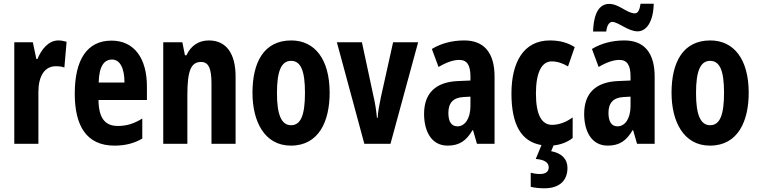

<svg xmlns="http://www.w3.org/2000/svg" viewBox="-20 -775 4092 1035"><path d="M294 -557C242 -557 203 -509 182 -457H176L157 -547H57V0H187V-279C187 -364 220 -418 281 -418C299 -418 314 -416 327 -411L339 -550C321 -555 308 -557 294 -557Z M581 -556C450 -556 383 -454 383 -270C383 -97 446 10 597 10C654 10 703 -2 747 -28V-136C700 -107 661 -96 615 -96C545 -96 512 -140 511 -236H772V-309C772 -460 704 -556 581 -556ZM584 -454C627 -454 651 -407 651 -330H512C514 -418 541 -454 584 -454Z M1106 -557C1051 -557 1009 -529 985 -477H977L963 -547H860V0H990V-263C990 -393 1009 -441 1064 -441C1107 -441 1120 -401 1120 -324V0H1250V-362C1250 -489 1198 -557 1106 -557Z M1757 -275C1757 -457 1676 -557 1550 -557C1403 -557 1341 -440 1341 -275C1341 -120 1406 10 1548 10C1700 10 1757 -123 1757 -275ZM1473 -273C1473 -391 1496 -447 1549 -447C1603 -447 1624 -390 1624 -275C1624 -158 1603 -100 1549 -100C1496 -100 1473 -159 1473 -273Z M1944 0H2085L2234 -547H2099L2033 -250C2024 -207 2017 -170 2016 -140H2012C2008 -182 2002 -220 1993 -258L1931 -547H1796Z M2483 -557C2417 -557 2357 -541 2308 -511L2344 -414C2388 -440 2425 -452 2456 -452C2498 -452 2516 -423 2516 -363V-341L2448 -338C2331 -333 2266 -275 2266 -161C2266 -73 2302 10 2393 10C2457 10 2494 -17 2527 -73H2530L2551 0H2646V-362C2646 -491 2589 -557 2483 -557ZM2479 -252 2516 -254V-204C2516 -137 2487 -94 2446 -94C2414 -94 2397 -118 2397 -167C2397 -221 2424 -249 2479 -252Z M3039 130C3039 82 3007 50 2951 40L2964 9C3002 5 3038 -8 3067 -31V-142C3031 -116 2993 -102 2956 -102C2899 -102 2869 -158 2869 -271C2869 -384 2900 -444 2954 -444C2983 -444 3012 -435 3042 -417L3078 -521C3040 -545 2998 -557 2944 -557C2801 -557 2737 -437 2737 -271C2737 -101 2791 -11 2899 7L2868 82C2912 85 2938 100 2938 127C2938 150 2922 163 2891 163C2876 163 2859 161 2841 156V232C2861 237 2886 240 2915 240C2995 240 3039 199 3039 130Z M3177 -605H3248C3252 -641 3266 -657 3280 -657C3312 -657 3366 -606 3417 -606C3465 -606 3502 -658 3504 -755H3433C3428 -722 3420 -703 3402 -703C3360 -703 3317 -754 3264 -754C3193 -754 3179 -667 3177 -605ZM3346 -557C3280 -557 3220 -541 3171 -511L3207 -414C3251 -440 3288 -452 3319 -452C3361 -452 3379 -423 3379 -363V-341L3311 -338C3194 -333 3129 -275 3129 -161C3129 -73 3165 10 3256 10C3320 10 3357 -17 3390 -73H3393L3414 0H3509V-362C3509 -491 3452 -557 3346 -557ZM3342 -252 3379 -254V-204C3379 -137 3350 -94 3309 -94C3277 -94 3260 -118 3260 -167C3260 -221 3287 -249 3342 -252Z M4016 -275C4016 -457 3935 -557 3809 -557C3662 -557 3600 -440 3600 -275C3600 -120 3665 10 3807 10C3959 10 4016 -123 4016 -275ZM3732 -273C3732 -391 3755 -447 3808 -447C3862 -447 3883 -390 3883 -275C3883 -158 3862 -100 3808 -100C3755 -100 3732 -159 3732 -273Z"/></svg>

Font: Noto Sans Ethiopic ExtraCondensed
Style: Bold
Weight: 700
Width: 2
Designer: Monotype Design Team
Foundry: Monotype Imaging Inc.
Version: Version 2.102